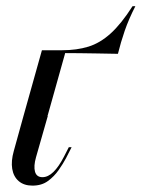

<svg xmlns="http://www.w3.org/2000/svg" viewBox="-20 -572 446 605"><path d="M54 -206.5 112.1 -413.7H187.9L129.8 -206.5ZM133.9 -404.8 136.3 -413.7H175.8Q221.8 -413.7 258.5 -425Q295.2 -436.3 328.6 -466.5Q362.1 -496.8 397.6 -552.4H406.5Q385.5 -511.3 373 -475Q360.5 -438.7 351.6 -402.4Q313.7 -403.2 285.1 -403.6Q256.5 -404 230.2 -404.4Q204 -404.8 171.8 -404.8ZM93.5 -76.6Q85.5 -48.4 90.3 -31Q95.2 -13.7 113.7 -13.7Q131.5 -13.7 148.4 -30.2Q165.3 -46.8 181.5 -78.2L196.8 -108.1H205.6L187.9 -73.4Q179 -56.5 164.9 -36.3Q150.8 -16.1 131 -1.6Q111.3 12.9 82.3 12.9Q55.6 12.9 39.1 -1.2Q22.6 -15.3 18.5 -39.9Q14.5 -64.5 23.4 -96L54 -206.5H130.6Z"/></svg>

Font: Playfair 144pt SemiCondensed
Style: Italic
Weight: 400
Width: 4
Italic angle: -15.6°
Designer: Claus Eggers Sørensen
Foundry: Claus Eggers Sørensen
Version: Version 2.203